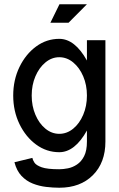

<svg xmlns="http://www.w3.org/2000/svg" viewBox="-20 -713 561 908"><path d="M260.3 -80.1Q296.4 -80.1 326.2 -104.5Q356 -128.9 373.5 -170.2Q391.1 -211.4 391.1 -261.2Q391.1 -311 373.5 -352.1Q356 -393.1 326.2 -417.7Q296.4 -442.4 260.3 -442.4Q224.6 -442.4 194.8 -417.7Q165 -393.1 147.5 -352.1Q129.9 -311 129.9 -261.2Q129.9 -211.4 147.5 -170.2Q165 -128.9 194.8 -104.5Q224.6 -80.1 260.3 -80.1ZM391.1 -522.9H478.5V-43.5Q478.5 56.2 419.2 115.5Q359.9 174.8 260.3 174.8Q231 174.8 198 170.9Q165 167 134.8 155Q104.5 143.1 81.5 118.7Q58.6 94.2 48.3 54.2L133.3 33.7Q134.8 43.9 143.1 56.4Q151.4 68.8 177.2 78.1Q203.1 87.4 260.3 87.4Q278.8 87.4 301.3 83Q323.7 78.6 344.2 64.9Q364.7 51.3 377.9 25.4Q391.1 -0.5 391.1 -43.5V-95.7Q334 6.8 260.3 6.8Q200.2 6.8 150.9 -29.3Q101.6 -65.4 72 -126.5Q42.5 -187.5 42.5 -261.2Q42.5 -335 72 -396Q101.6 -457 150.9 -493.2Q200.2 -529.3 260.3 -529.3Q334 -529.3 391.1 -426.8ZM218.3 -605.5 261.2 -692.9H391.1L304.2 -605.5Z"/></svg>

Font: Qaz
Style: Regular
Weight: 400
Designer: GGBotNet
Foundry: f0n7
Version: 0.70